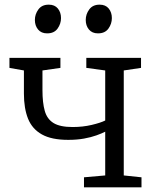

<svg xmlns="http://www.w3.org/2000/svg" viewBox="-20 -803 666 823"><path d="M340 0V-43L431 -51V-238.5Q416.5 -231 393.5 -222.8Q370.5 -214.5 340.2 -209Q310 -203.5 272.5 -203.5Q201 -203.5 159.5 -226.8Q118 -250 100.2 -294.2Q82.5 -338.5 82.5 -401.5V-501L20.5 -512V-555H239V-512L162 -501V-416.5Q162 -363 171.8 -328Q181.5 -293 209.2 -275.8Q237 -258.5 291.5 -258.5Q334.5 -258.5 372.8 -267.5Q411 -276.5 431 -286.5V-501L350 -512V-555H584.5V-512L510.5 -501V-51L586.5 -43V0ZM181.5 -660Q157 -660 143.2 -676.5Q129.5 -693 129.5 -717.5Q129.5 -742 144.5 -762.5Q159.5 -783 188.5 -783H189.5Q214.5 -783 228 -766.5Q241.5 -750 241.5 -725.5Q241.5 -701 226.8 -680.5Q212 -660 182.5 -660ZM399.5 -660Q375 -660 361.2 -676.5Q347.5 -693 347.5 -717.5Q347.5 -742 362.5 -762.5Q377.5 -783 406.5 -783H407.5Q432.5 -783 446 -766.5Q459.5 -750 459.5 -725.5Q459.5 -701 444.8 -680.5Q430 -660 400.5 -660Z"/></svg>

Font: Merriweather 7pt Light
Style: Regular
Weight: 300
Designer: Eben Sorkin
Foundry: Eben Sorkin
Version: Version 2.200;gftools[0.9.31]